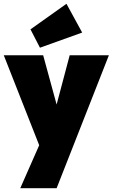

<svg xmlns="http://www.w3.org/2000/svg" viewBox="-23 -784 595 1014"><path d="M84 210 184 -17 -3 -492H205L276 -232L345 -492H552L359 -1L276 210ZM188 -532 138 -629 328 -764 411 -612Z"/></svg>

Font: Outfit Black
Style: Regular
Weight: 900
Designer: Rodrigo Fuenzalida
Foundry: fragTYPE
Version: Version 1.100; ttfautohint (v1.8.4.7-5d5b)